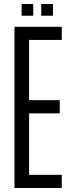

<svg xmlns="http://www.w3.org/2000/svg" viewBox="-20 -933 349 953"><path d="M51.9 0V-800H286.6V-734.8H124.4V-435.6H276.6V-370.4H124.4V-65.2H286.6V0ZM184.7 -855V-913.1H242.8V-855ZM87.3 -855V-913.1H145V-855Z"/></svg>

Font: Big Shoulders Thin
Style: Regular
Weight: 100
Designer: Patric King
Foundry: XO Type Co
Version: Version 2.002